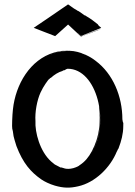

<svg xmlns="http://www.w3.org/2000/svg" viewBox="-20 -845 618 877"><path d="M291 -733 350 -678C445 -714 425 -705 443 -713C428 -709 387 -693 351 -679L360 -683L351 -680L332 -698L351 -681L441 -717C445 -718 435 -723 429 -729C428 -730 430 -729 432 -729C426 -732 426 -733 429 -732L426 -734L428 -733C405 -751 398 -757 376 -770L370 -774C368 -775 367 -775 366 -775C357 -782 336 -797 336 -795C328 -801 326 -801 318 -806L291 -825C174 -744 210 -770 134 -718C137 -716 197 -694 232 -680ZM542 -286C541 -286 540 -296 539 -300C539 -405 496 -508 417 -567C305 -655 129 -615 58 -426C107 -558 223 -638 344 -604C353 -602 362 -599 368 -596C324 -616 274 -619 227 -605C118 -573 51 -460 39 -345C36 -320 34 -263 36 -257C40 -243 37 -253 42 -223C42 -222 50 -192 55 -178C85 -99 121 -59 168 -26C182 -16 207 -4 231 3C270 14 298 15 337 6C414 -11 484 -79 514 -154C514 -153 513 -152 513 -151L520 -166C520 -164 520 -162 522 -169C534 -200 543 -234 543 -268C544 -289 543 -282 542 -286ZM333 -608C302 -615 270 -614 241 -607C270 -615 302 -615 333 -608ZM346 -604 349 -603C348 -603 347 -604 346 -604ZM368 -596 375 -593C374 -594 371 -595 368 -596ZM398 -145C430 -197 442 -268 436 -332C435 -343 434 -352 432 -360C440 -288 436 -224 400 -155C385 -127 368 -106 343 -90C342 -88 332 -82 315 -77C281 -68 266 -80 261 -80C256 -79 255 -81 247 -85C227 -95 233 -91 214 -107C162 -153 139 -242 142 -292C139 -332 149 -387 165 -422C178 -451 200 -480 204 -484L203 -482C219 -498 206 -484 213 -490C227 -503 247 -516 266 -521C266 -522 267 -522 268 -523C276 -525 274 -524 277 -525C279 -526 278 -526 279 -527C279 -528 286 -530 289 -531C423 -531 484 -285 398 -145ZM414 -181C428 -213 435 -252 436 -287C434 -245 426 -209 414 -181Z"/></svg>

Font: HIVNotRetro
Style: Regular
Weight: 400
Designer: Feorag
Foundry: Feorag
Version: Version 1.000;PS 001.000;hotconv 1.0.88;makeotf.lib2.5.64775